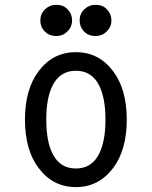

<svg xmlns="http://www.w3.org/2000/svg" viewBox="-20 -762 626 792"><path d="M374 -742.2Q402.8 -742.2 419.9 -724.6Q439.5 -704.6 439.5 -677.7Q439.5 -650.9 419.9 -631.8Q400.9 -613.3 374 -613.3Q346.2 -613.3 328.1 -630.9Q308.6 -649.9 308.6 -677.7Q308.6 -705.6 328.1 -723.9Q347.7 -742.2 374 -742.2ZM211.9 -742.2Q240.7 -742.2 257.8 -724.6Q277.3 -704.6 277.3 -677.7Q277.3 -650.9 257.8 -631.8Q238.8 -613.3 211.9 -613.3Q184.1 -613.3 166 -630.9Q146.5 -649.9 146.5 -677.7Q146.5 -705.6 166 -723.9Q185.5 -742.2 211.9 -742.2ZM390.1 -129.9Q415 -181.2 415 -268.6Q415 -356 390.1 -407.2Q359.4 -470.2 293 -470.2Q226.6 -470.2 195.8 -407.2Q170.9 -356 170.9 -268.6Q170.9 -181.2 195.8 -129.9Q226.6 -66.9 293 -66.9Q359.4 -66.9 390.1 -129.9ZM139.6 -68.4Q83 -143.1 83 -268.6Q83 -394 139.6 -468.8Q198.7 -546.9 293 -546.9Q387.2 -546.9 446.3 -468.8Q502.9 -394 502.9 -268.6Q502.9 -143.1 446.3 -68.4Q387.2 9.8 293 9.8Q198.7 9.8 139.6 -68.4Z"/></svg>

Font: Consola Mono
Style: Book
Weight: 400
Monospace: yes
Designer: Wojciech Kalinowski "wmk69" (wmk69@o2.pl)
Foundry: Wojciech Kalinowski "wmk69" (wmk69@o2.pl)
Version: Version 2.1.0